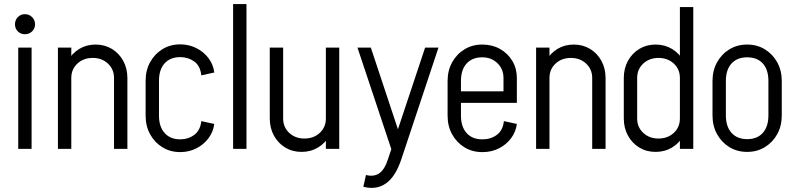

<svg xmlns="http://www.w3.org/2000/svg" viewBox="-20 -735 3915 948"><path d="M70 0V-500H136V0ZM103 -566Q82 -566 68 -580Q54 -594 54 -615Q54 -636 68 -650.5Q82 -665 103 -665Q124 -665 138.5 -650.5Q153 -636 153 -615Q153 -594 138.5 -580Q124 -566 103 -566Z M266 0V-500H332V0ZM543 0V-350H609V0ZM543 -350Q543 -393 513 -421Q483 -449 438 -449L452 -515Q497 -515 532.5 -493.5Q568 -472 588.5 -434.5Q609 -397 609 -350ZM294 -350Q294 -397 315 -434.5Q336 -472 371.5 -493.5Q407 -515 452 -515L438 -449Q392 -449 362 -421Q332 -393 332 -350Z M699 -163V-337H765V-163ZM699 -336Q699 -388 721.5 -428.5Q744 -469 782.5 -492.5Q821 -516 870 -516V-453Q821 -453 793 -422.5Q765 -392 765 -336ZM974 -363Q969 -410 939 -431.5Q909 -453 869 -453V-516Q913 -516 949.5 -497.5Q986 -479 1009.5 -448Q1033 -417 1038 -377ZM699 -164H765Q765 -109 793 -78Q821 -47 870 -47V16Q821 16 782.5 -7.5Q744 -31 721.5 -71.5Q699 -112 699 -164ZM974 -137 1038 -123Q1033 -84 1009.5 -52.5Q986 -21 949.5 -2.5Q913 16 869 16V-47Q909 -47 939 -69Q969 -91 974 -137Z M1131 0V-715H1197V0Z M1655 -500V0H1589V-500ZM1378 -500V-150H1312V-500ZM1378 -150Q1378 -107 1408 -79Q1438 -51 1483 -51L1469 15Q1424 15 1388.5 -6.5Q1353 -28 1332.5 -65.5Q1312 -103 1312 -150ZM1627 -150Q1627 -103 1606.5 -65.5Q1586 -28 1550 -6.5Q1514 15 1469 15L1483 -51Q1529 -51 1559 -79Q1589 -107 1589 -150Z M1774 187 1787 129Q1825 139 1852 121Q1879 103 1896 50H1962Q1933 138 1885 171Q1837 204 1774 187ZM1896 50 2079 -500H2145L1962 50ZM1918 19 1745 -500H1811L1953 -72Z M2196 -227V-284H2532V-227ZM2360 16V-47H2364V16ZM2190 -164V-335H2256V-164ZM2466 -284V-350H2532V-284ZM2532 -350H2466Q2466 -394 2436 -423Q2406 -452 2361 -452V-515Q2410 -515 2448.5 -493.5Q2487 -472 2509.5 -434.5Q2532 -397 2532 -350ZM2468 -137 2532 -123Q2527 -84 2503.5 -52.5Q2480 -21 2443.5 -2.5Q2407 16 2363 16V-47Q2403 -47 2433 -69Q2463 -91 2468 -137ZM2190 -335Q2190 -387 2212.5 -427.5Q2235 -468 2273.5 -491.5Q2312 -515 2361 -515V-452Q2312 -452 2284 -421.5Q2256 -391 2256 -335ZM2190 -164H2256Q2256 -109 2284 -78Q2312 -47 2361 -47V16Q2312 16 2273.5 -7.5Q2235 -31 2212.5 -71.5Q2190 -112 2190 -164Z M2627 0V-500H2693V0ZM2904 0V-350H2970V0ZM2904 -350Q2904 -393 2874 -421Q2844 -449 2799 -449L2813 -515Q2858 -515 2893.5 -493.5Q2929 -472 2949.5 -434.5Q2970 -397 2970 -350ZM2655 -350Q2655 -397 2676 -434.5Q2697 -472 2732.5 -493.5Q2768 -515 2813 -515L2799 -449Q2753 -449 2723 -421Q2693 -393 2693 -350Z M3403 -499H3337V-700H3403ZM3337 0V-500H3403V0ZM3060 -150V-350H3126V-150ZM3126 -350H3060Q3060 -397 3080.5 -434.5Q3101 -472 3136.5 -493.5Q3172 -515 3217 -515L3231 -449Q3186 -449 3156 -421Q3126 -393 3126 -350ZM3375 -350H3337Q3337 -393 3307 -421Q3277 -449 3231 -449L3217 -515Q3262 -515 3298 -493.5Q3334 -472 3354.5 -434.5Q3375 -397 3375 -350ZM3126 -150Q3126 -107 3156 -79Q3186 -51 3231 -51L3217 15Q3172 15 3136.5 -6.5Q3101 -28 3080.5 -65.5Q3060 -103 3060 -150ZM3375 -150Q3375 -103 3354.5 -65.5Q3334 -28 3298 -6.5Q3262 15 3217 15L3231 -51Q3277 -51 3307 -79Q3337 -107 3337 -150Z M3774 -164V-336H3840V-164ZM3498 -164V-336H3564V-164ZM3667 -452V-515H3671V-452ZM3667 15V-48H3671V15ZM3498 -335Q3498 -387 3520.5 -427.5Q3543 -468 3581.5 -491.5Q3620 -515 3669 -515V-452Q3620 -452 3592 -421.5Q3564 -391 3564 -335ZM3840 -335H3774Q3774 -391 3746.5 -421.5Q3719 -452 3669 -452V-515Q3718 -515 3756.5 -491.5Q3795 -468 3817.5 -427.5Q3840 -387 3840 -335ZM3498 -165H3564Q3564 -110 3592 -79Q3620 -48 3669 -48V15Q3620 15 3581.5 -8.5Q3543 -32 3520.5 -72.5Q3498 -113 3498 -165ZM3840 -165Q3840 -113 3817.5 -72.5Q3795 -32 3756.5 -8.5Q3718 15 3669 15V-48Q3719 -48 3746.5 -79Q3774 -110 3774 -165Z"/></svg>

Font: Akshar Light
Style: Regular
Weight: 300
Designer: Tall Chai
Foundry: Tall Chai
Version: Version 1.100